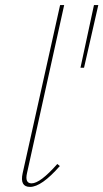

<svg xmlns="http://www.w3.org/2000/svg" viewBox="-20 -731 406 754"><path d="M98 3Q57 3 69 -51L216 -711H232L86 -51Q77 -11 104 -11Q138 -11 205 -87L215 -79Q143 3 98 3ZM310 -465H296L349 -711H366Z"/></svg>

Font: EauTestText Thin
Style: Italic
Weight: 250
Italic angle: -12°
Designer: Christian Thalmann (Catharsis Fonts)
Version: Version 0.001;PS 000.001;hotconv 1.0.88;makeotf.lib2.5.64775